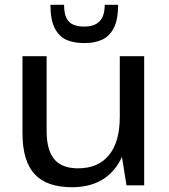

<svg xmlns="http://www.w3.org/2000/svg" viewBox="-20 -775 706 803"><path d="M175 -228Q175 -147 207 -109Q239 -71 306 -71Q391 -71 436 -126.5Q481 -182 481 -286L522 -356V-291Q522 -147 460 -69.5Q398 8 281 8Q175 8 124.5 -47Q74 -102 74 -218V-540H175ZM583 0H509L481 -176V-540H583ZM328 -595Q291 -595 260 -607.5Q229 -620 210 -655Q191 -690 191 -755H248Q248 -717 259 -697.5Q270 -678 288.5 -671Q307 -664 328 -664H335Q375 -664 396.5 -686Q418 -708 418 -755H474Q474 -693 456 -658Q438 -623 407 -609Q376 -595 337 -595Z"/></svg>

Font: Pathway Extreme 28pt Medium
Style: Regular
Weight: 500
Designer: Eduardo Rodriguez Tunni
Foundry: Eduardo Rodriguez Tunni
Version: Version 1.001;gftools[0.9.26]